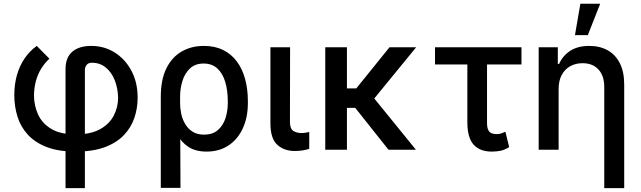

<svg xmlns="http://www.w3.org/2000/svg" viewBox="-20 -797 3413 1022"><path d="M328.8 204.5V-428.3Q328.8 -491.1 364.9 -521.8Q400.9 -552.6 465.6 -552.6Q535.5 -552.6 591.4 -517Q647.4 -481.5 680 -419.4Q712.7 -357.2 712.7 -277.3Q712.7 -220.9 695.1 -169.2Q677.6 -117.5 638.8 -77.1Q600.1 -36.6 536.9 -13.3Q473.7 9.9 382.5 9.9Q291.9 9.9 229.4 -14Q166.9 -38 128.6 -79.7Q90.2 -121.4 73.2 -175.8Q56.1 -230.1 56.1 -290.5Q56.1 -347.7 70.1 -397.2Q84.2 -446.7 111 -486.2Q137.8 -525.6 175.8 -552.6L242.9 -484.7Q217 -460.2 199 -431.1Q181.1 -402 171.5 -367.2Q161.9 -332.4 160.9 -290.5Q160.9 -235.8 182.5 -188Q204.2 -140.3 252.8 -111Q301.5 -81.7 382.5 -81.7Q462.7 -81.7 512.4 -109.2Q562.1 -136.7 585.4 -181.5Q608.7 -226.2 608.7 -277.3Q607.2 -328.5 590.4 -370.7Q573.5 -413 542.6 -438Q511.7 -463.1 469.1 -463.1Q450.3 -463.1 441.1 -451.5Q431.8 -440 431.8 -422.9V204.5Z M835.9 203.1V-282.7Q835.9 -372.2 865.2 -432.2Q894.5 -492.2 946.4 -522.4Q998.2 -552.6 1065 -552.6Q1123.6 -552.6 1167.3 -531.1Q1210.9 -509.6 1240.4 -470.2Q1269.9 -430.8 1284.6 -377Q1299.4 -323.2 1299.4 -258.5V-248.6Q1299.4 -172.6 1272.7 -114.3Q1246.1 -56.1 1196.9 -23.1Q1147.7 9.9 1079.5 9.9Q1021.3 9.9 983.1 -14.9Q945 -39.8 920.5 -85Q896 -130.3 878.9 -191.1L938.6 -246.1Q938.6 -220.5 944.6 -191.8Q950.6 -163 965.2 -137.8Q979.8 -112.6 1004.4 -96.4Q1029.1 -80.3 1066.4 -80.3Q1111.2 -80.3 1139 -104Q1166.9 -127.8 1179.7 -166.2Q1192.5 -204.5 1192.5 -248.6V-258.5Q1192.5 -314.6 1179.2 -360.1Q1165.8 -405.5 1137.4 -432.2Q1109 -458.8 1063.6 -458.8Q1018.8 -458.8 990.9 -432.4Q963.1 -405.9 950.6 -364.7Q938.2 -323.5 938.6 -279.1L940.7 203.1Z M1419.4 -545.5H1524.1L1523.4 -147Q1523.8 -110.4 1542.1 -99.6Q1560.4 -88.8 1584.5 -88.8Q1596.2 -88.8 1608.1 -90.9Q1620 -93 1626.1 -94.5V-4.6Q1612.9 -0.4 1593.6 3.2Q1574.2 6.7 1549 6.7Q1491.8 6.7 1455.6 -26.6Q1419.4 -60 1419.4 -141Z M1826.7 -545.5V0H1711.3V-545.5ZM2195.3 -545.5 1931.5 -223H1796.2L1779.8 -326.3H1876.4L2053.3 -545.5ZM2047.9 0 1864.3 -231.2 1947.8 -302.9 2193.9 0Z M2755.7 -545.5V-453.8H2295.5V-545.5ZM2467.7 -545.5H2572.4V-143.1Q2572.4 -115.1 2580.3 -102.5Q2588.1 -89.8 2600 -86.5Q2611.9 -83.1 2624.3 -83.1Q2638.5 -83.1 2649.9 -87.4Q2661.2 -91.6 2670.1 -95.9L2690.3 -14.2Q2666.2 1.1 2644.4 5.5Q2622.5 9.9 2597.3 9.9Q2534.4 9.9 2501.1 -27Q2467.7 -63.9 2467.7 -146.3Z M2953.5 -323.9V0H2847.3V-545.5H2949.2V-456.7H2956Q2975.1 -500.4 3015.3 -526.5Q3055.4 -552.6 3116.8 -552.6Q3172.9 -552.6 3214.7 -529.3Q3256.4 -506 3279.5 -460.2Q3302.6 -414.4 3302.6 -346.9V204.5H3196.4V-334.2Q3196.4 -393.5 3165.7 -427Q3134.9 -460.6 3080.6 -460.6Q3044 -460.6 3015.3 -444.6Q2986.5 -428.6 2970 -397.9Q2953.5 -367.2 2953.5 -323.9ZM3040.5 -610.1 3069.2 -777H3174.7L3109 -610.1Z"/></svg>

Font: InterMG Medium
Style: Regular
Weight: 500
Designer: Rasmus Andersson
Foundry: rsms
Version: Version 3.019;December 26, 2023;FontCreator 15.0.0.2955 64-b